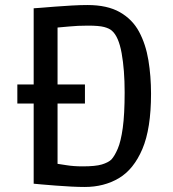

<svg xmlns="http://www.w3.org/2000/svg" viewBox="-20 -730 689 764"><path d="M49 -318V-394H318V-318ZM317 14Q295 14 264 12.5Q233 11 202 8.5Q171 6 147 4Q123 2 114 1V-697Q119 -697 142 -699Q165 -701 197.5 -703.5Q230 -706 265 -708Q300 -710 328 -710Q407 -710 457 -681.5Q507 -653 533.5 -603.5Q560 -554 570.5 -490.5Q581 -427 581 -357Q581 -218 546.5 -137Q512 -56 453 -21Q394 14 317 14ZM309 -68Q360 -68 385 -75.5Q410 -83 423 -95Q436 -109 448.5 -138Q461 -167 468.5 -221Q476 -275 476 -363Q476 -452 464 -518.5Q452 -585 425 -608Q415 -617 394.5 -622.5Q374 -628 330 -628Q289 -628 254 -624.5Q219 -621 193 -619L209 -664V-35L190 -81Q218 -77 245.5 -72.5Q273 -68 309 -68Z"/></svg>

Font: Ruda Medium
Style: Regular
Weight: 500
Version: Version 2.001